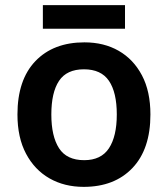

<svg xmlns="http://www.w3.org/2000/svg" viewBox="-20 -718 654 748"><path d="M566 -272Q566 -137 496 -63.5Q426 10 306 10Q231 10 173 -23Q115 -56 81.5 -119Q48 -182 48 -272Q48 -407 118 -480Q188 -553 309 -553Q385 -553 442.5 -520Q500 -487 533 -424.5Q566 -362 566 -272ZM180 -272Q180 -187 210 -140.5Q240 -94 308 -94Q374 -94 404.5 -140.5Q435 -187 435 -272Q435 -358 404.5 -403Q374 -448 307 -448Q240 -448 210 -403Q180 -358 180 -272ZM467 -698V-606H147V-698Z"/></svg>

Font: Noto Sans Nag Mundari SemiBold
Style: Regular
Weight: 600
Version: Version 1.000